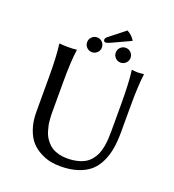

<svg xmlns="http://www.w3.org/2000/svg" viewBox="-152 -968 996 1096"><g transform="rotate(20 346.0 -420.0)"><path d="M434.1 -850.1Q467.8 -832 481.9 -804.2L371.1 -752.9Q350.1 -742.7 338.4 -742.7Q333.5 -742.7 330.3 -746.6Q327.1 -750.5 327.1 -755.9Q327.1 -765.6 338.4 -774.4ZM253.4 -677.2Q240.2 -690.4 240.2 -709Q240.2 -727.5 253.4 -740.7Q266.6 -753.9 285.2 -753.9Q303.7 -753.9 316.9 -740.7Q330.1 -727.5 330.1 -709Q330.1 -690.4 316.9 -677.2Q303.7 -664.1 285.2 -664.1Q266.6 -664.1 253.4 -677.2ZM427.2 -677.2Q414.1 -690.4 414.1 -709Q414.1 -727.5 427.2 -740.7Q440.4 -753.9 459 -753.9Q477.5 -753.9 490.7 -740.7Q503.9 -727.5 503.9 -709Q503.9 -690.4 490.7 -677.2Q477.5 -664.1 459 -664.1Q440.4 -664.1 427.2 -677.2ZM543.9 -444.8Q543.9 -573.7 534.2 -645L536.1 -647.9Q554.7 -645 570.8 -645Q587.9 -645 606 -647.9L607.9 -645Q598.1 -578.6 598.1 -444.8V-294.9Q598.1 -238.8 590.8 -194.3Q583.5 -149.9 565.2 -110.8Q546.9 -71.8 517.6 -45.9Q488.3 -20 442.6 -5.1Q397 9.8 336.9 9.8Q306.6 9.8 277.8 4.2Q249 -1.5 216.6 -18.1Q184.1 -34.7 159.9 -60.8Q135.7 -86.9 119.9 -132.1Q104 -177.2 104 -235.8V-444.8Q104 -573.7 94.2 -645L96.2 -647.9Q114.3 -645 147 -645Q179.7 -645 198.2 -647.9L200.2 -645Q189.9 -575.2 189.9 -444.8V-269Q189.9 -255.4 190.2 -246.8Q190.4 -238.3 191.9 -219.5Q193.4 -200.7 196 -187Q198.7 -173.3 204.6 -154.1Q210.4 -134.8 218.5 -120.8Q226.6 -106.9 239.7 -92Q252.9 -77.1 269 -67.6Q285.2 -58.1 307.9 -52Q330.6 -45.9 357.9 -45.9Q393.1 -45.9 421.4 -53Q449.7 -60.1 468.8 -71.8Q487.8 -83.5 502 -101.8Q516.1 -120.1 523.9 -138.7Q531.7 -157.2 536.4 -182.4Q541 -207.5 542.5 -228.8Q543.9 -250 543.9 -276.9Z"/></g></svg>

Font: Linux Biolinum G
Style: Regular
Weight: 400
Designer: Philipp H. Poll
Foundry: Philipp H. Poll
Version: Version 1.1.0 ; ttfautohint (v1.6)